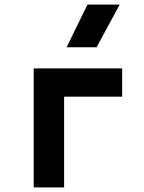

<svg xmlns="http://www.w3.org/2000/svg" viewBox="-20 -815 626 835"><path d="M126.5 0V-517.6H511.2V-394.5H258.8V0ZM269.5 -609.4 360.4 -794.9H500.5L399.9 -609.4Z"/></svg>

Font: Cascadia Mono PL
Style: Bold
Weight: 700
Monospace: yes
Designer: Aaron Bell
Foundry: Saja Typeworks
Version: Version 2404.023; ttfautohint (v1.8.4)